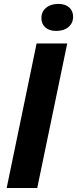

<svg xmlns="http://www.w3.org/2000/svg" viewBox="-20 -948 389 968"><path d="M13.6 0 164.6 -729H319L167.7 0ZM263.4 -792Q227.9 -792 208.3 -810Q188.7 -828 188.7 -856.7Q188.7 -888.6 212 -908.4Q235.3 -928.3 273.9 -928.3Q309.4 -928.3 329 -910.4Q348.6 -892.6 348.6 -863.6Q348.6 -831.7 325.3 -811.9Q302 -792 263.4 -792Z"/></svg>

Font: Mona Sans
Style: Italic
Weight: 200
Italic angle: -11.6951°
Designer: Deni Anggara
Foundry: GitHub
Version: Version 2.000